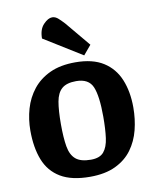

<svg xmlns="http://www.w3.org/2000/svg" viewBox="-84 -795 708 874"><g transform="rotate(-10 270.0 -358.5)"><path d="M262 14Q177 14 126 -16.5Q75 -47 52.5 -104Q30 -161 30 -240Q30 -292 44 -340.5Q58 -389 88.5 -427.5Q119 -466 167.5 -488.5Q216 -511 285 -511Q365 -511 414.5 -479.5Q464 -448 487 -392Q510 -336 510 -263Q510 -209 497.5 -159.5Q485 -110 456.5 -71Q428 -32 380 -9Q332 14 262 14ZM279 -62Q320 -62 338.5 -84Q357 -106 362.5 -147Q368 -188 368 -245Q368 -341 350 -383.5Q332 -426 274 -426Q230 -426 208 -407Q186 -388 179 -348Q172 -308 172 -245Q172 -182 179 -141.5Q186 -101 209 -81.5Q232 -62 279 -62ZM155 -644Q155 -686 176.5 -708.5Q198 -731 217 -731Q232 -731 245.5 -718.5Q259 -706 271 -693L367 -578L331 -535Z"/></g></svg>

Font: Faustina VF Beta
Style: Regular
Weight: 400
Designer: Alfonso Garcia
Foundry: Omnibus-Type
Version: Version 1.006